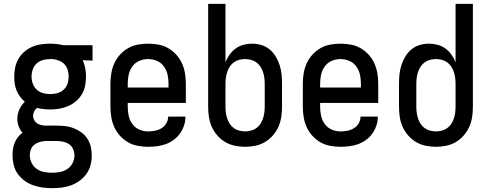

<svg xmlns="http://www.w3.org/2000/svg" viewBox="-20 -755 2540 998"><path d="M251 223Q225 223 200 219.5Q175 216 151 207.5Q127 199 106.5 183.5Q86 168 71.5 147.5Q57 127 51 102Q45 77 45 51Q45 35 47.5 18.5Q50 2 56.5 -13.5Q63 -29 73 -42Q83 -55 97 -65Q84 -80 77 -98.5Q70 -117 70 -137Q70 -162 80.5 -185.5Q91 -209 109 -226Q95 -238 84 -253Q73 -268 66 -285Q59 -302 56.5 -320.5Q54 -339 54 -357Q54 -381 59 -405Q64 -429 76 -449.5Q88 -470 106.5 -486Q125 -502 147 -511.5Q169 -521 193 -524.5Q217 -528 241 -528Q258 -528 275.5 -526Q293 -524 309 -520H461V-440L410 -442Q419 -422 423 -400.5Q427 -379 427 -357Q427 -333 422.5 -309.5Q418 -286 405.5 -265Q393 -244 374.5 -228.5Q356 -213 334 -203.5Q312 -194 288.5 -190Q265 -186 241 -186Q224 -186 206.5 -188Q189 -190 173 -194Q163 -187 157.5 -176Q152 -165 152 -153Q152 -142 157 -132Q162 -122 170.5 -115.5Q179 -109 190 -106Q201 -103 212 -102H274Q297 -102 319.5 -99.5Q342 -97 363.5 -88.5Q385 -80 403.5 -66.5Q422 -53 434.5 -33.5Q447 -14 452 8.5Q457 31 457 53Q457 79 450.5 103.5Q444 128 429.5 148.5Q415 169 394.5 184Q374 199 350 208Q326 217 301 220Q276 223 251 223ZM241 -266Q260 -266 278.5 -271Q297 -276 311 -289Q325 -302 331 -320Q337 -338 337 -357Q337 -374 332 -391Q327 -408 315.5 -420.5Q304 -433 287.5 -439.5Q271 -446 254 -448H241Q222 -448 203.5 -443Q185 -438 171 -425.5Q157 -413 150.5 -394.5Q144 -376 144 -357Q144 -338 150.5 -320Q157 -302 171 -289Q185 -276 203.5 -271Q222 -266 241 -266ZM251 143Q271 143 292 139Q313 135 330 123.5Q347 112 357 93Q367 74 367 53Q367 36 360 20Q353 4 339 -5.5Q325 -15 308 -18.5Q291 -22 274 -22H215Q200 -21 185 -16.5Q170 -12 158 -2.5Q146 7 140.5 21.5Q135 36 135 52Q135 73 144.5 92Q154 111 171 123Q188 135 209 139Q230 143 251 143Z M750 8Q723 8 696 3Q669 -2 645.5 -15.5Q622 -29 603.5 -49.5Q585 -70 574 -94.5Q563 -119 558.5 -146Q554 -173 554 -200V-320Q554 -347 558.5 -374Q563 -401 574 -425.5Q585 -450 603.5 -470.5Q622 -491 645.5 -504.5Q669 -518 696 -523Q723 -528 750 -528Q777 -528 804 -523Q831 -518 854.5 -504.5Q878 -491 896.5 -470.5Q915 -450 926 -425.5Q937 -401 941.5 -374Q946 -347 946 -320V-220H644V-200Q644 -176 649 -153Q654 -130 668 -110.5Q682 -91 704 -81.5Q726 -72 750 -72Q768 -72 786 -75.5Q804 -79 819.5 -88.5Q835 -98 844.5 -114Q854 -130 854 -149H944Q944 -125 936.5 -102.5Q929 -80 915.5 -61Q902 -42 883 -28Q864 -14 842 -6Q820 2 796.5 5Q773 8 750 8ZM856 -300V-320Q856 -344 851 -367Q846 -390 832 -409.5Q818 -429 796 -438.5Q774 -448 750 -448Q726 -448 704 -438.5Q682 -429 668 -409.5Q654 -390 649 -367Q644 -344 644 -320V-300Z M1254 8Q1227 8 1200.5 2.5Q1174 -3 1151 -16.5Q1128 -30 1110 -50.5Q1092 -71 1081 -95.5Q1070 -120 1066 -146.5Q1062 -173 1062 -200V-735H1152V-431Q1160 -452 1173.5 -471Q1187 -490 1205 -503Q1223 -516 1245 -522Q1267 -528 1290 -528Q1315 -528 1338.5 -521Q1362 -514 1381 -498.5Q1400 -483 1413 -461.5Q1426 -440 1433.5 -416.5Q1441 -393 1443.5 -369Q1446 -345 1446 -320V-200Q1446 -173 1442 -146.5Q1438 -120 1427 -95.5Q1416 -71 1398 -50.5Q1380 -30 1357 -16.5Q1334 -3 1307.5 2.5Q1281 8 1254 8ZM1254 -72Q1269 -72 1284.5 -76Q1300 -80 1312.5 -89Q1325 -98 1333.5 -111Q1342 -124 1347 -139Q1352 -154 1354 -169.5Q1356 -185 1356 -200V-320Q1356 -335 1354 -350.5Q1352 -366 1347 -381Q1342 -396 1333.5 -409Q1325 -422 1312.5 -431Q1300 -440 1284.5 -444Q1269 -448 1254 -448Q1239 -448 1223.5 -444Q1208 -440 1195.5 -431Q1183 -422 1174.5 -409Q1166 -396 1161 -381Q1156 -366 1154 -350.5Q1152 -335 1152 -320V-200Q1152 -185 1154 -169.5Q1156 -154 1161 -139Q1166 -124 1174.5 -111Q1183 -98 1195.5 -89Q1208 -80 1223.5 -76Q1239 -72 1254 -72Z M1750 8Q1723 8 1696 3Q1669 -2 1645.5 -15.5Q1622 -29 1603.5 -49.5Q1585 -70 1574 -94.5Q1563 -119 1558.5 -146Q1554 -173 1554 -200V-320Q1554 -347 1558.5 -374Q1563 -401 1574 -425.5Q1585 -450 1603.5 -470.5Q1622 -491 1645.5 -504.5Q1669 -518 1696 -523Q1723 -528 1750 -528Q1777 -528 1804 -523Q1831 -518 1854.5 -504.5Q1878 -491 1896.5 -470.5Q1915 -450 1926 -425.5Q1937 -401 1941.5 -374Q1946 -347 1946 -320V-220H1644V-200Q1644 -176 1649 -153Q1654 -130 1668 -110.5Q1682 -91 1704 -81.5Q1726 -72 1750 -72Q1768 -72 1786 -75.5Q1804 -79 1819.5 -88.5Q1835 -98 1844.5 -114Q1854 -130 1854 -149H1944Q1944 -125 1936.5 -102.5Q1929 -80 1915.5 -61Q1902 -42 1883 -28Q1864 -14 1842 -6Q1820 2 1796.5 5Q1773 8 1750 8ZM1856 -300V-320Q1856 -344 1851 -367Q1846 -390 1832 -409.5Q1818 -429 1796 -438.5Q1774 -448 1750 -448Q1726 -448 1704 -438.5Q1682 -429 1668 -409.5Q1654 -390 1649 -367Q1644 -344 1644 -320V-300Z M2246 8Q2219 8 2192.5 2.5Q2166 -3 2143 -16.5Q2120 -30 2102 -50.5Q2084 -71 2073 -95.5Q2062 -120 2058 -146.5Q2054 -173 2054 -200V-320Q2054 -345 2056.5 -369Q2059 -393 2066.5 -416.5Q2074 -440 2087 -461.5Q2100 -483 2119 -498.5Q2138 -514 2161.5 -521Q2185 -528 2210 -528Q2233 -528 2255 -522Q2277 -516 2295 -503Q2313 -490 2326.5 -471Q2340 -452 2348 -431V-735H2438V-200Q2438 -173 2434 -146.5Q2430 -120 2419 -95.5Q2408 -71 2390 -50.5Q2372 -30 2349 -16.5Q2326 -3 2299.5 2.5Q2273 8 2246 8ZM2246 -72Q2261 -72 2276.5 -76Q2292 -80 2304.5 -89Q2317 -98 2325.5 -111Q2334 -124 2339 -139Q2344 -154 2346 -169.5Q2348 -185 2348 -200V-320Q2348 -335 2346 -350.5Q2344 -366 2339 -381Q2334 -396 2325.5 -409Q2317 -422 2304.5 -431Q2292 -440 2276.5 -444Q2261 -448 2246 -448Q2231 -448 2215.5 -444Q2200 -440 2187.5 -431Q2175 -422 2166.5 -409Q2158 -396 2153 -381Q2148 -366 2146 -350.5Q2144 -335 2144 -320V-200Q2144 -185 2146 -169.5Q2148 -154 2153 -139Q2158 -124 2166.5 -111Q2175 -98 2187.5 -89Q2200 -80 2215.5 -76Q2231 -72 2246 -72Z"/></svg>

Font: Iosevka Bendy Medium
Style: Regular
Weight: 500
Monospace: yes
Designer: Belleve Invis
Foundry: Belleve Invis
Version: Version 30.1.2